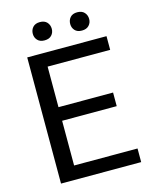

<svg xmlns="http://www.w3.org/2000/svg" viewBox="-129 -962 825 1045"><g transform="rotate(-15 284.0 -439.5)"><path d="M82.5 0V-710.9H529.3V-633.8H176.8V-405.3H484.4V-328.6H176.8V-76.7H534.2V0ZM145 -826.7Q145 -848.6 158.7 -863.8Q172.4 -878.9 198.2 -878.9Q224.6 -878.9 238.3 -863.8Q252 -848.6 252 -826.7Q252 -805.7 238.3 -790.8Q224.6 -775.9 198.2 -775.9Q172.4 -775.9 158.7 -790.8Q145 -805.7 145 -826.7ZM355.5 -825.7Q355.5 -847.7 368.9 -862.8Q382.3 -877.9 408.7 -877.9Q434.6 -877.9 448.5 -862.8Q462.4 -847.7 462.4 -825.7Q462.4 -804.7 448.5 -789.8Q434.6 -774.9 408.7 -774.9Q382.3 -774.9 368.9 -789.8Q355.5 -804.7 355.5 -825.7Z"/></g></svg>

Font: Roboto21382017
Style: Regular
Weight: 400
Designer: Christian Robertson
Foundry: Google
Version: Version 2.138; 2017